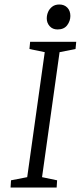

<svg xmlns="http://www.w3.org/2000/svg" viewBox="-20 -834 365 854"><path d="M27 0 29 -32 101 -46 179 -602 111 -616 114 -648H319L316 -616L245 -602L167 -46L234 -32L232 0ZM236 -703Q214 -703 201 -717.5Q188 -732 188 -752Q188 -767 194 -781Q200 -795 212.5 -804.5Q225 -814 244 -814Q266 -814 279.5 -800Q293 -786 293 -763Q293 -741 279 -722Q265 -703 236 -703Z"/></svg>

Font: Faustina Light Light
Style: Italic
Weight: 300
Italic angle: -8°
Version: Version 1.200